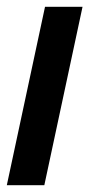

<svg xmlns="http://www.w3.org/2000/svg" viewBox="-20 -543 279 563"><path d="M112 -523 0 0H110L222 -523Z"/></svg>

Font: FIGSv2-sans-serif SmBold Italic
Style: Regular
Weight: 600
Italic angle: -12°
Designer: Matt McInerney, Pablo Impallari, Rodrigo Fuenzalida
Foundry: Matt McInerney, Pablo Impallari, Rodrigo Fuenzalida
Version: Version 4.020;hotconv 1.0.109;makeotfexe 2.5.65596